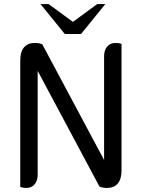

<svg xmlns="http://www.w3.org/2000/svg" viewBox="-20 -920 700 948"><path d="M80 3V-622Q80 -664 98.5 -686Q117 -708 152 -708Q174 -708 189 -701L494 -130V-643Q494 -672 509 -690Q524 -708 551 -708Q568 -708 580 -703V-78Q580 -36 561.5 -14Q543 8 508 8Q486 8 471 1L166 -570V-57Q166 -28 151 -10Q136 8 109 8Q93 8 80 3ZM180 -900H220L340 -812L460 -900H500L380 -752H300Z"/></svg>

Font: Thasadith
Style: Bold
Weight: 700
Designer: Cadson Demak Co.,Ltd.
Foundry: Cadson Demak Co.,Ltd.
Version: Version 1.000; ttfautohint (v1.6)